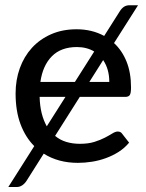

<svg xmlns="http://www.w3.org/2000/svg" viewBox="-20 -630 572 751"><path d="M114 -58.5Q79.5 -93 60.2 -144.5Q41 -196 41 -264.5Q41 -317.5 57.5 -363.2Q74 -409 104.8 -442.8Q135.5 -476.5 179.8 -496Q224 -515.5 279.5 -515.5Q339.5 -515.5 387.5 -489.5L448 -585Q455 -596.5 464.2 -603Q473.5 -609.5 487 -609.5H520L426 -461.5Q457.5 -432.5 475 -389Q492.5 -345.5 492.5 -288Q492.5 -266 487.8 -258.5Q483 -251 470 -251H292L195.5 -98.5Q214.5 -82.5 239 -75Q263.5 -67.5 292.5 -67.5Q325.5 -67.5 349.2 -75Q373 -82.5 390.2 -91.5Q407.5 -100.5 419.5 -108Q431.5 -115.5 440.5 -115.5Q452.5 -115.5 458 -106.5L485 -72Q467.5 -51 444.5 -36.2Q421.5 -21.5 395 -11.8Q368.5 -2 340.2 2.5Q312 7 284.5 7Q208 7 151 -29L84 77Q77 88 67 94.8Q57 101.5 45.5 101.5H12.5ZM281 -446Q218.5 -446 182.8 -409.8Q147 -373.5 138 -309.5H273L348.5 -428.5Q334.5 -437 317.5 -441.5Q300.5 -446 281 -446ZM135 -251Q136 -215 143.2 -186.5Q150.5 -158 163 -136L236 -251ZM407.5 -309.5Q407.5 -359.5 383.5 -395L329.5 -309.5Z"/></svg>

Font: Lato Medium
Style: Regular
Weight: 500
Designer: Lukasz Dziedzic
Foundry: tyPoland Lukasz Dziedzic
Version: Version 2.006; 2014-01-15